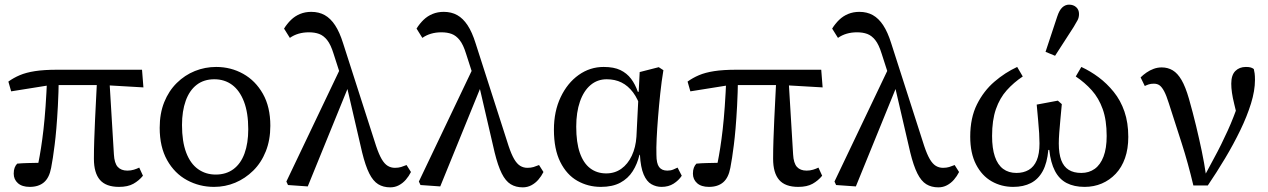

<svg xmlns="http://www.w3.org/2000/svg" viewBox="-20 -792 5457 826"><path d="M108 12Q75 12 57 -4Q39 -20 39 -45Q39 -60 43 -70.5Q47 -81 54 -88Q75 -90 98 -90.5Q121 -91 144 -91.5Q167 -92 191 -91L131 -32Q139 -61 145 -91Q151 -121 156.5 -156Q162 -191 167 -234.5Q172 -278 176 -334Q180 -390 183 -463H233Q232 -391 229 -336Q226 -281 222.5 -240Q219 -199 215 -168Q211 -137 207.5 -113.5Q204 -90 200 -70Q192 -27 169 -7.5Q146 12 108 12ZM28 -399 16 -441Q38 -457 65 -468.5Q92 -480 130.5 -486Q169 -492 226 -492H591L597 -416L425 -426H197ZM492 12Q436 12 410 -18Q384 -48 384 -109Q384 -149 385.5 -191.5Q387 -234 389 -279Q391 -324 393.5 -369.5Q396 -415 398 -459H450L470 -128Q472 -90 486.5 -74Q501 -58 528 -58Q543 -58 556 -62Q569 -66 579 -71L595 -36Q578 -15 554 -1.5Q530 12 492 12Z M901 12Q838 12 784.5 -17Q731 -46 699 -103Q667 -160 667 -242Q667 -304 686.5 -352.5Q706 -401 740.5 -435Q775 -469 818.5 -486.5Q862 -504 910 -504Q973 -504 1026 -474.5Q1079 -445 1111 -388.5Q1143 -332 1143 -251Q1143 -190 1123.5 -141Q1104 -92 1069.5 -58Q1035 -24 992 -6Q949 12 901 12ZM908 -41Q953 -41 984.5 -64.5Q1016 -88 1032 -132Q1048 -176 1048 -236Q1048 -307 1029.5 -355Q1011 -403 978.5 -427Q946 -451 902 -451Q857 -451 826 -427Q795 -403 779 -358.5Q763 -314 763 -254Q763 -183 781 -135.5Q799 -88 832 -64.5Q865 -41 908 -41Z M1219 4 1212 -11 1450 -510 1482 -427 1304 10ZM1659 14Q1629 14 1607 0.5Q1585 -13 1568.5 -46Q1552 -79 1538 -136L1474 -412H1463L1415 -561Q1403 -600 1387.5 -619.5Q1372 -639 1353 -646Q1334 -653 1309 -653Q1285 -653 1264.5 -647Q1244 -641 1227 -629L1202 -669Q1215 -690 1232 -706.5Q1249 -723 1271 -732Q1293 -741 1319 -741Q1352 -741 1377 -727Q1402 -713 1421.5 -683.5Q1441 -654 1456 -606L1598 -164Q1610 -128 1622 -107.5Q1634 -87 1648 -78.5Q1662 -70 1679 -70Q1694 -70 1705.5 -73.5Q1717 -77 1729 -82L1748 -52Q1739 -34 1726 -19Q1713 -4 1696 5Q1679 14 1659 14Z M1789 4 1782 -11 2020 -510 2052 -427 1874 10ZM2229 14Q2199 14 2177 0.5Q2155 -13 2138.5 -46Q2122 -79 2108 -136L2044 -412H2033L1985 -561Q1973 -600 1957.5 -619.5Q1942 -639 1923 -646Q1904 -653 1879 -653Q1855 -653 1834.5 -647Q1814 -641 1797 -629L1772 -669Q1785 -690 1802 -706.5Q1819 -723 1841 -732Q1863 -741 1889 -741Q1922 -741 1947 -727Q1972 -713 1991.5 -683.5Q2011 -654 2026 -606L2168 -164Q2180 -128 2192 -107.5Q2204 -87 2218 -78.5Q2232 -70 2249 -70Q2264 -70 2275.5 -73.5Q2287 -77 2299 -82L2318 -52Q2309 -34 2296 -19Q2283 -4 2266 5Q2249 14 2229 14Z M2565 12Q2510 12 2464 -14Q2418 -40 2390.5 -95Q2363 -150 2363 -234Q2363 -313 2392 -374Q2421 -435 2469.5 -469.5Q2518 -504 2577 -504Q2621 -504 2649 -490.5Q2677 -477 2695 -453Q2713 -429 2724 -397H2754L2739 -320Q2725 -366 2703.5 -394.5Q2682 -423 2654 -437Q2626 -451 2590 -451Q2550 -451 2520.5 -426Q2491 -401 2475 -355Q2459 -309 2459 -247Q2459 -179 2474.5 -134.5Q2490 -90 2519 -68Q2548 -46 2588 -46Q2625 -46 2653 -66Q2681 -86 2698 -122Q2715 -158 2718 -204L2727 -384L2732 -482L2814 -503L2834 -490Q2826 -442 2820.5 -390Q2815 -338 2811 -288Q2807 -238 2805 -196Q2803 -154 2804 -126Q2804 -89 2815.5 -73.5Q2827 -58 2851 -58Q2865 -58 2876 -62.5Q2887 -67 2895 -71L2913 -36Q2900 -16 2878 -2Q2856 12 2826 12Q2803 12 2782.5 0.5Q2762 -11 2749 -41.5Q2736 -72 2733 -126H2731Q2722 -87 2702 -55.5Q2682 -24 2648.5 -6Q2615 12 2565 12Z M3030 12Q2997 12 2979 -4Q2961 -20 2961 -45Q2961 -60 2965 -70.5Q2969 -81 2976 -88Q2997 -90 3020 -90.5Q3043 -91 3066 -91.5Q3089 -92 3113 -91L3053 -32Q3061 -61 3067 -91Q3073 -121 3078.5 -156Q3084 -191 3089 -234.5Q3094 -278 3098 -334Q3102 -390 3105 -463H3155Q3154 -391 3151 -336Q3148 -281 3144.5 -240Q3141 -199 3137 -168Q3133 -137 3129.5 -113.5Q3126 -90 3122 -70Q3114 -27 3091 -7.5Q3068 12 3030 12ZM2950 -399 2938 -441Q2960 -457 2987 -468.5Q3014 -480 3052.5 -486Q3091 -492 3148 -492H3513L3519 -416L3347 -426H3119ZM3414 12Q3358 12 3332 -18Q3306 -48 3306 -109Q3306 -149 3307.5 -191.5Q3309 -234 3311 -279Q3313 -324 3315.5 -369.5Q3318 -415 3320 -459H3372L3392 -128Q3394 -90 3408.5 -74Q3423 -58 3450 -58Q3465 -58 3478 -62Q3491 -66 3501 -71L3517 -36Q3500 -15 3476 -1.5Q3452 12 3414 12Z M3577 4 3570 -11 3808 -510 3840 -427 3662 10ZM4017 14Q3987 14 3965 0.5Q3943 -13 3926.5 -46Q3910 -79 3896 -136L3832 -412H3821L3773 -561Q3761 -600 3745.5 -619.5Q3730 -639 3711 -646Q3692 -653 3667 -653Q3643 -653 3622.5 -647Q3602 -641 3585 -629L3560 -669Q3573 -690 3590 -706.5Q3607 -723 3629 -732Q3651 -741 3677 -741Q3710 -741 3735 -727Q3760 -713 3779.5 -683.5Q3799 -654 3814 -606L3956 -164Q3968 -128 3980 -107.5Q3992 -87 4006 -78.5Q4020 -70 4037 -70Q4052 -70 4063.5 -73.5Q4075 -77 4087 -82L4106 -52Q4097 -34 4084 -19Q4071 -4 4054 5Q4037 14 4017 14Z M4339 12Q4288 12 4246 -12Q4204 -36 4179 -84.5Q4154 -133 4154 -204Q4154 -285 4183 -343Q4212 -401 4258 -440.5Q4304 -480 4356 -504L4380 -463Q4341 -437 4311 -403.5Q4281 -370 4264.5 -322.5Q4248 -275 4248 -207Q4248 -154 4260 -118.5Q4272 -83 4295.5 -65.5Q4319 -48 4353 -48Q4383 -48 4405.5 -61Q4428 -74 4440 -102Q4452 -130 4452 -175Q4452 -194 4450.5 -219.5Q4449 -245 4446 -276Q4443 -307 4440 -342L4531 -359L4548 -344Q4545 -311 4542 -279.5Q4539 -248 4537 -221Q4535 -194 4535 -175Q4535 -131 4545.5 -103Q4556 -75 4577.5 -61.5Q4599 -48 4632 -48Q4665 -48 4689.5 -65.5Q4714 -83 4727.5 -118.5Q4741 -154 4741 -207Q4741 -275 4724 -322.5Q4707 -370 4677 -403.5Q4647 -437 4608 -463L4632 -504Q4671 -486 4706.5 -459.5Q4742 -433 4771.5 -396.5Q4801 -360 4817.5 -312Q4834 -264 4834 -203Q4834 -152 4820 -112Q4806 -72 4780 -44.5Q4754 -17 4720 -2.5Q4686 12 4646 12Q4601 12 4569 -4.5Q4537 -21 4518.5 -56.5Q4500 -92 4494 -147H4490Q4485 -91 4466 -56Q4447 -21 4415 -4.5Q4383 12 4339 12ZM4478 -569 4528 -720Q4537 -748 4550 -760Q4563 -772 4579 -772Q4598 -772 4610 -761Q4622 -750 4622 -732Q4622 -717 4616 -705.5Q4610 -694 4599 -676L4519 -552Z M5114 6Q5091 -91 5064 -175Q5037 -259 5008 -349Q4998 -381 4988.5 -399Q4979 -417 4969 -424.5Q4959 -432 4944 -432Q4931 -432 4922 -429Q4913 -426 4905 -422L4887 -459Q4898 -470 4912.5 -480Q4927 -490 4943.5 -496Q4960 -502 4978 -502Q5004 -502 5025 -489.5Q5046 -477 5063 -448Q5080 -419 5095 -367Q5112 -307 5125.5 -251Q5139 -195 5150 -142.5Q5161 -90 5168 -41H5165L5202 -110Q5219 -141 5233.5 -170.5Q5248 -200 5261.5 -229.5Q5275 -259 5287 -290Q5299 -321 5312 -356L5307 -273Q5297 -315 5290 -343.5Q5283 -372 5280 -393Q5277 -414 5277 -432Q5277 -469 5294.5 -486.5Q5312 -504 5340 -504Q5354 -504 5361.5 -501.5Q5369 -499 5374 -495Q5376 -487 5377.5 -476.5Q5379 -466 5379 -448Q5379 -402 5362 -347Q5345 -292 5316 -232Q5287 -172 5250.5 -111Q5214 -50 5176 6Z"/></svg>

Font: Source Serif 4
Style: Regular
Weight: 400
Designer: Frank Grießhammer
Foundry: Adobe Systems Incorporated
Version: Version 4.004;hotconv 1.0.116;makeotfexe 2.5.65601